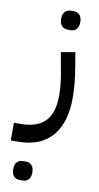

<svg xmlns="http://www.w3.org/2000/svg" viewBox="-164 -558 538 1046"><g transform="rotate(10 105.5 -34.5)"><path d="M27 444H40C67 444 86 428 86 392C86 355 67 339 40 339H27C-1 339 -20 355 -20 392C-20 428 -1 444 27 444ZM142 -408H155C182 -408 201 -424 201 -460C201 -497 182 -513 155 -513H142C114 -513 95 -497 95 -460C95 -424 114 -408 142 -408ZM-60 240H-22C168 240 232 109 232 -46C232 -98 227 -153 216 -216L203 -295L125 -281L146 -164C153 -126 157 -84 157 -47C157 59 119 142 -22 142H-60Z"/></g></svg>

Font: IBM Plex Arabic Text
Style: Regular
Weight: 450
Designer: Mike Abbink, Paul van der Laan, Pieter van Rosmalen, Wael Morcos, Khajak Apelian
Foundry: Bold Monday
Version: Version 1.0